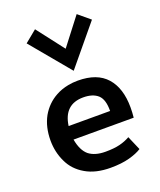

<svg xmlns="http://www.w3.org/2000/svg" viewBox="-147 -887 827 990"><g transform="rotate(-20 266.0 -392.5)"><path d="M151.4 -22.5Q95.7 -54.7 70.3 -109.4Q43.9 -164.1 43.9 -228.5Q43.9 -301.8 74.2 -357.4Q105.5 -412.1 159.2 -441.4Q191.4 -459 228.5 -465.8Q253.9 -470.7 281.2 -470.7Q386.7 -470.7 438.5 -412.1Q490.2 -353.5 490.2 -248Q490.2 -220.7 487.3 -192.4Q377 -192.4 157.2 -192.4Q168 -130.9 200.2 -103.5Q233.4 -77.1 291 -77.1Q338.9 -77.1 370.1 -85Q401.4 -92.8 426.8 -107.4Q438.5 -81.1 460 -30.3Q434.6 -13.7 391.6 -2Q348.6 9.8 288.1 9.8Q206.1 9.8 151.4 -22.5ZM384.8 -266.6Q385.7 -329.1 358.4 -354.5Q330.1 -379.9 278.3 -379.9Q172.9 -379.9 157.2 -266.6Q233.4 -266.6 384.8 -266.6ZM99.6 -741.2Q116.2 -754.9 165 -794.9Q193.4 -757.8 279.3 -646.5Q307.6 -683.6 393.6 -794.9Q410.2 -781.2 458 -741.2Q413.1 -686.5 279.3 -525.4Q234.4 -579.1 99.6 -741.2Z"/></g></svg>

Font: Alata=Ham
Style: Regular
Weight: 400
Designer: Spyros Zevelakis, Eben Sorkin
Version: Version 1.004